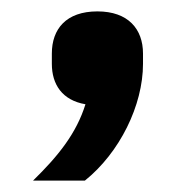

<svg xmlns="http://www.w3.org/2000/svg" viewBox="-20 -174 339 337"><path d="M151 -154C96 -154 71 -123 71 -80V-62C71 -26 89 2 130 9C114 60 83 99 38 143H129C190 94 231 11 231 -62V-80C231 -123 205 -154 151 -154Z"/></svg>

Font: IBM Plex Thai SemiBold
Style: Regular
Weight: 600
Designer: Mike Abbink, Paul van der Laan, Pieter van Rosmalen, Ben Mitchell, Mark Frömberg
Foundry: Bold Monday
Version: Version 1.0